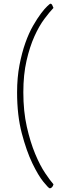

<svg xmlns="http://www.w3.org/2000/svg" viewBox="-20 -826 335 1045"><path d="M107 -324Q107 -220 126 -136Q145 -52 171.5 11.5Q198 75 226 116.5Q254 158 271 177Q269 187 263 193Q257 199 251 199Q245 199 216.5 164Q188 129 156 62.5Q124 -4 98.5 -101Q73 -198 73 -323Q73 -404 86 -471.5Q99 -539 118 -592.5Q137 -646 160 -686Q183 -726 203 -752.5Q223 -779 237.5 -792.5Q252 -806 254 -806Q260 -806 263.5 -800Q267 -794 271 -783Q250 -761 221.5 -723Q193 -685 167.5 -628.5Q142 -572 124.5 -496Q107 -420 107 -324Z"/></svg>

Font: Yanone Kaffeesatz Thin
Style: Regular
Weight: 250
Designer: Yanone
Foundry: Yanone Font Production. Not for release.
Version: Version 1.002